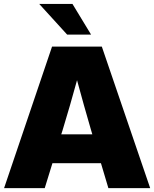

<svg xmlns="http://www.w3.org/2000/svg" viewBox="-20 -967 793 987"><path d="M1 0H210L249.5 -127.9H499L537.1 0H752L503.4 -727.5H247.6ZM325.2 -789.1H448.2L352.5 -946.8H181.6ZM294.9 -276.4 301.8 -297.9C327.6 -383.3 352.1 -466.3 376 -554.7C399.9 -466.3 423.3 -383.3 448.2 -297.9L454.6 -276.4Z"/></svg>

Font: Raveo Display Display ExtraBold
Style: Regular
Weight: 800
Designer: Jakub Foglar, Rasmus Andersson (Inter)
Foundry: Jakubfoglar.com
Version: Version 1.100;Glyphs 3.2.3 (3260)